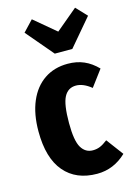

<svg xmlns="http://www.w3.org/2000/svg" viewBox="-124 -871 660 952"><g transform="rotate(-15 206.0 -395.0)"><path d="M404 -483 342 -400Q301 -433 264 -433Q223 -433 203 -395.5Q183 -358 183 -262Q183 -171 204 -136Q225 -101 263 -101Q283 -101 300 -108Q317 -115 339 -132L404 -45Q339 17 254 17Q146 17 86 -53.5Q26 -124 26 -261Q26 -350 53.5 -414.5Q81 -479 132 -513.5Q183 -548 252 -548Q298 -548 335 -532Q372 -516 404 -483ZM360 -807 412 -752 294 -613H204L86 -752L138 -807L249 -714Z"/></g></svg>

Font: Fira Sans Extra Condensed
Style: Bold
Weight: 700
Width: 1
Designer: Carrois Corporate & Edenspiekermann AG
Foundry: Carrois Corporate GbR & Edenspiekermann AG
Version: Version 4.203